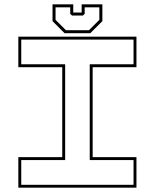

<svg xmlns="http://www.w3.org/2000/svg" viewBox="-20 -870 718 890"><path d="M65 0V-141.5H268.5V-558.5H65V-700H612.5V-558.5H409.5V-141.5H612.5V0ZM78.5 -13.5H599V-128H396V-572H599V-686.5H78.5V-572H282V-128H78.5ZM279.5 -716 223.5 -772V-850H319.5V-812H358.5V-850H454.5V-772L398.5 -716ZM285.5 -730H392.5L440.5 -778V-836H372.5V-806L364.5 -798H313.5L305.5 -806V-836H237.5V-778Z"/></svg>

Font: Tourney Expanded Thin
Style: Regular
Weight: 100
Width: 7
Designer: Tyler Finck
Foundry: Etcetera Type Co
Version: Version 1.010; ttfautohint (v1.8.3)